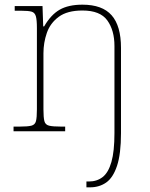

<svg xmlns="http://www.w3.org/2000/svg" viewBox="-20 -562 644 822"><path d="M350 240V215H361Q395 215 419.5 196Q444 177 457 131.5Q470 86 470 8V-365Q470 -432 439.5 -474.5Q409 -517 333 -517Q268 -517 231.5 -490Q195 -463 180.5 -421Q166 -379 166 -334V-94Q166 -59 170 -43.5Q174 -28 190 -24Q206 -20 242 -20H259V0H38V-20H64Q99 -20 114.5 -24Q130 -28 134 -43.5Q138 -59 138 -94V-442Q138 -477 133.5 -492.5Q129 -508 115.5 -512Q102 -516 73 -516H43V-536H162L165 -449H169Q198 -499 235.5 -520.5Q273 -542 333 -542Q418 -542 458 -496.5Q498 -451 498 -357V8Q498 97 481 148Q464 199 434.5 219.5Q405 240 366 240Z"/></svg>

Font: Noto Serif Ethiopic Thin
Style: Regular
Weight: 250
Version: Version 2.102